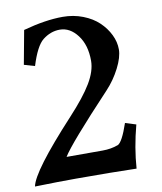

<svg xmlns="http://www.w3.org/2000/svg" viewBox="-82 -792 726 859"><g transform="rotate(-10 281.0 -363.0)"><path d="M169.4 -105.5H333Q372.1 -105.5 404.3 -117.7L403.8 -117.2Q425.3 -127.4 453.1 -209.5L502 -194.3Q475.1 -92.8 468.8 0.5Q360.4 -2.4 193.4 -2.4Q117.7 -2.4 7.3 0.5Q19.5 -65.9 216.8 -279.3Q287.1 -355 319.6 -409.4Q352.1 -463.9 352.1 -510.3Q352.1 -582 318.1 -626.7Q284.2 -671.4 237.8 -671.4Q196.3 -671.4 160.2 -643.1Q127.9 -617.2 101.1 -530.3L52.7 -544.4Q64 -603 81.1 -697.8Q182.6 -725.6 260.7 -725.6Q309.6 -725.6 352.3 -709Q395 -692.4 423.1 -665.5Q451.2 -638.7 467.3 -605.7Q483.4 -572.8 483.4 -539.1Q483.4 -503.4 458.5 -454.8Q433.6 -406.2 397.5 -367.7Q202.6 -160.2 169.4 -105.5Z"/></g></svg>

Font: Flanker
Style: Bold
Weight: 700
Designer: Flanker
Foundry: Flanker
Version: Version 2.021